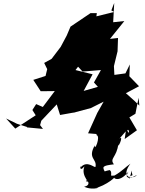

<svg xmlns="http://www.w3.org/2000/svg" viewBox="-20 -904 958 1269"><path d="M627 -330 533 -303 592 -413 479 -441 509 -480 490 -477 480 -553 483 -477 526 -431 647 -441 601 -359ZM735 -825 617 -796 620 -817H578L446 -728L421 -669L381 -594L321 -515L272 -488L292 -447L281 -402L200 -376L249 -301L342 -302L263 -197L219 -216L194 -177L216 -142L81 -54L20 -121L92 -86L158 -65V-62L264 -52L245 -77L253 -106L355 -214L377 -144L483 -163L454 -156L581 -190L665 -232L623 -158L562 -23L658 -15C602 -39 620 -41 618 -11C648 -4 602 104 607 56C556 145 623 144 611 199C604 207 556 153 513 202C515 170 497 243 538 196C511 263 589 313 548 293C551 275 591 319 536 330C602 361 671 321 593 345C692 322 756 254 736 265C726 278 774 302 829 230C801 278 833 262 835 278C859 206 843 212 856 254C806 271 869 276 884 253L848 271C795 260 816 212 842 178C809 200 788 227 737 256C708 262 665 239 711 274C724 212 701 230 709 220C692 220 596 251 677 238C654 197 653 192 733 182C701 142 753 137 762 46C753 94 803 -17 769 13C818 -43 831 -65 833 -26C800 -50 856 -69 817 -73L804 15L885 -43L835 -128L875 -152L896 -258L901 -206L867 -239L812 -288L899 -334L835 -400L838 -478L809 -419L736 -409L733 -467L757 -565L760 -653L707 -647L802 -765L728 -757L735 -884L728 -867L716 -835Z"/></svg>

Font: Hussar Lance
Style: Italic
Weight: 700
Foundry: Cannot Into Space Fonts, PlusOne Fonts
Version: Version 2.27